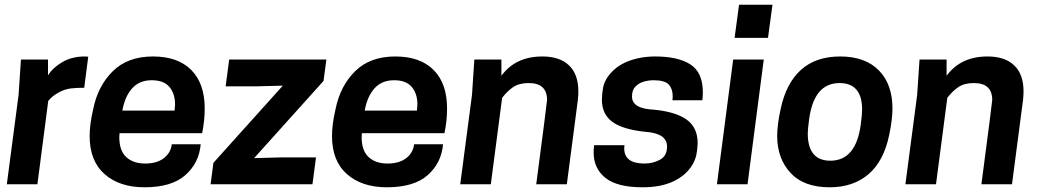

<svg xmlns="http://www.w3.org/2000/svg" viewBox="-20 -783 4422 816"><path d="M139 0H9L59 -380L69 -530H184V-463Q206 -497 246.5 -520Q287 -543 340 -543L355 -542L338 -410Q303 -410 280 -407Q257 -404 235 -393Q201 -375 185 -354Z M594 13Q488 13 424.5 -43Q361 -99 361 -205Q361 -254 376 -319Q396 -418 459.5 -480.5Q523 -543 630 -543Q736 -543 793 -485.5Q850 -428 850 -322Q850 -269 839 -217H488L487 -200Q487 -143 516.5 -115.5Q546 -88 597 -88Q647 -88 676.5 -111Q706 -134 710 -170H833Q826 -90 767.5 -38.5Q709 13 594 13ZM722 -313 724 -339Q724 -385 700 -413.5Q676 -442 625 -442Q573 -442 542 -408Q511 -374 500 -313Z M1308 0H875L887 -91L1182 -419L1068 -416H939L954 -530H1367L1355 -439L1060 -111L1174 -114H1323Z M1624 13Q1518 13 1454.5 -43Q1391 -99 1391 -205Q1391 -254 1406 -319Q1426 -418 1489.5 -480.5Q1553 -543 1660 -543Q1766 -543 1823 -485.5Q1880 -428 1880 -322Q1880 -269 1869 -217H1518L1517 -200Q1517 -143 1546.5 -115.5Q1576 -88 1627 -88Q1677 -88 1706.5 -111Q1736 -134 1740 -170H1863Q1856 -90 1797.5 -38.5Q1739 13 1624 13ZM1752 -313 1754 -339Q1754 -385 1730 -413.5Q1706 -442 1655 -442Q1603 -442 1572 -408Q1541 -374 1530 -313Z M2389 0H2259Q2304 -342 2305 -358Q2305 -430 2227 -430Q2186 -430 2160.5 -412.5Q2135 -395 2114 -367L2066 0H1936L1986 -380L1996 -530H2111V-461Q2171 -543 2285 -543Q2359 -543 2398.5 -505Q2438 -467 2438 -395Q2438 -378 2436 -359Z M2711 13Q2603 13 2553 -27Q2503 -67 2503 -135Q2503 -150 2505 -166H2634L2633 -152Q2633 -88 2719 -88Q2756 -88 2785.5 -104.5Q2815 -121 2815 -160Q2815 -217 2721 -223Q2626 -233 2582 -265.5Q2538 -298 2538 -360Q2539 -391 2543.5 -412.5Q2548 -434 2562 -455Q2593 -500 2646.5 -521.5Q2700 -543 2765 -543Q2862 -543 2914.5 -509Q2967 -475 2967 -391Q2967 -375 2965 -357H2838L2839 -374Q2839 -405 2822.5 -423.5Q2806 -442 2757 -442Q2737 -442 2716 -436Q2695 -430 2680.5 -415Q2666 -400 2666 -373Q2666 -321 2758 -317Q2852 -308 2898.5 -274.5Q2945 -241 2945 -175Q2944 -146 2939.5 -125Q2935 -104 2923 -83Q2896 -38 2842.5 -12.5Q2789 13 2711 13Z M3157 0H3027L3096 -530H3226ZM3244 -622H3102L3121 -763H3263Z M3509 -100Q3617 -100 3638 -252Q3644 -297 3644 -317Q3644 -430 3548 -430Q3440 -430 3419 -278Q3413 -233 3413 -216Q3413 -100 3509 -100ZM3506 13Q3396 13 3339.5 -48.5Q3283 -110 3283 -205Q3283 -253 3298 -321Q3321 -429 3384 -486Q3447 -543 3551 -543Q3657 -543 3715 -484Q3773 -425 3773 -322Q3773 -276 3759 -209Q3736 -98 3671 -42.5Q3606 13 3506 13Z M4281 0H4151Q4196 -342 4197 -358Q4197 -430 4119 -430Q4078 -430 4052.5 -412.5Q4027 -395 4006 -367L3958 0H3828L3878 -380L3888 -530H4003V-461Q4063 -543 4177 -543Q4251 -543 4290.5 -505Q4330 -467 4330 -395Q4330 -378 4328 -359Z"/></svg>

Font: Tanohe Sans SemiBold
Style: Italic
Weight: 600
Designer: Village Type and Design LLC & Cristiano Sobral
Foundry: Cooper Hewitt Smithsonian Design Museum
Version: Version 1.00;September 29, 2021;FontCreator 13.0.0.2655 64-b